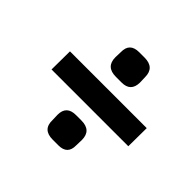

<svg xmlns="http://www.w3.org/2000/svg" viewBox="-132 -698 810 810"><g transform="rotate(45 273.5 -292.5)"><path d="M303 -552Q363 -552 363 -495L364 -463Q363 -409 309 -409H275Q215 -409 215 -466L216 -498Q215 -552 271 -552ZM61 -239 62 -348H520L519 -239ZM302 -176Q362 -176 362 -119L361 -86Q362 -33 308 -33H274Q213 -33 215 -91L214 -122Q214 -176 270 -176Z"/></g></svg>

Font: Taylor Sans Bold LRS
Style: Bold
Weight: 700
Italic angle: -8°
Designer: Natanael Gama
Version: Version 1.001 September 8, 2015